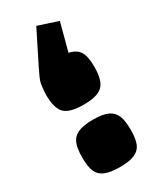

<svg xmlns="http://www.w3.org/2000/svg" viewBox="-168 -685 613 745"><g transform="rotate(-30 138.5 -312.5)"><path d="M30 0ZM139 -206Q183 -206 206 -195Q229 -184 238 -161.5Q247 -139 247 -99Q247 -59 238 -37Q229 -15 206 -4.5Q183 6 139 6Q95 6 71.5 -4.5Q48 -15 39 -37Q30 -59 30 -99Q30 -139 39 -161.5Q48 -184 71.5 -195Q95 -206 139 -206ZM220 -602 187 -478Q220 -471 233.5 -449.5Q247 -428 247 -381Q247 -320 223.5 -297Q200 -274 138 -274Q76 -274 53 -297Q30 -320 30 -381Q32 -422 37 -437.5Q42 -453 63 -495L131 -631Z"/></g></svg>

Font: Changa Black
Style: Regular
Weight: 900
Designer: Eduardo Rodriguez Tunni
Foundry: Eduardo Rodriguez Tunni
Version: Version 2.001; ttfautohint (v1.5.10-5e6f)